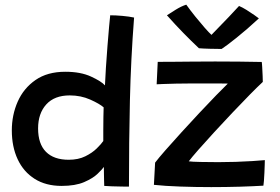

<svg xmlns="http://www.w3.org/2000/svg" viewBox="-20 -780 1174 804"><path d="M416.5 -1.5Q416 -9.5 415.8 -25.2Q415.5 -41 415.2 -56.8Q415 -72.5 415 -81Q409 -72 389.2 -52.8Q369.5 -33.5 332.5 -17.5Q295.5 -1.5 238 -1.5Q172 -1.5 125.2 -31Q78.5 -60.5 54 -113Q29.5 -165.5 29.5 -234Q29.5 -298.5 54.2 -354.5Q79 -410.5 128.8 -445Q178.5 -479.5 253.5 -479.5Q317.5 -479.5 361 -459.5Q404.5 -439.5 419.5 -422.5Q420.5 -452 423.5 -496.2Q426.5 -540.5 430 -586.5Q433.5 -632.5 436.8 -668Q440 -703.5 441.5 -716Q464 -716 492.2 -713.5Q520.5 -711 541.5 -706.5Q528 -532 524 -358.8Q520 -185.5 520 1.5Q511 1.5 490.5 1.2Q470 1 448.8 0.2Q427.5 -0.5 416.5 -1.5ZM267.5 -111Q308 -111 337.2 -125.5Q366.5 -140 385.2 -158.5Q404 -177 412.5 -189.5Q412.5 -204.5 412.5 -233.2Q412.5 -262 413 -289.8Q413.5 -317.5 414 -330.5Q397 -345.5 357.8 -363Q318.5 -380.5 272 -380.5Q208 -380.5 173.8 -342.8Q139.5 -305 139.5 -242Q139.5 -177.5 172.5 -144.2Q205.5 -111 267.5 -111ZM1083 -2.5Q1042 0 984 1.8Q926 3.5 864.5 3.5Q798 3.5 734.2 1.2Q670.5 -1 624.5 -6L629.5 -99Q643 -117 672.8 -151Q702.5 -185 740 -226Q777.5 -267 815.5 -307.8Q853.5 -348.5 885.2 -381Q917 -413.5 934 -430Q924 -430.5 898 -430.5Q872 -430.5 840 -430.5Q808 -430.5 780.5 -430.5Q749.5 -430.5 717.5 -429.8Q685.5 -429 662.5 -428.2Q639.5 -427.5 636 -427L640.5 -521Q658.5 -521 696.5 -521.2Q734.5 -521.5 783 -522Q831.5 -522.5 881 -522.5Q928.5 -522.5 980.5 -522Q1032.5 -521.5 1076 -520.5Q1077 -516.5 1078 -498.8Q1079 -481 1079.8 -462.2Q1080.5 -443.5 1080.5 -437Q1060 -418 1026.2 -383.8Q992.5 -349.5 953.2 -308Q914 -266.5 876.5 -225.8Q839 -185 810.5 -152.5Q782 -120 770.5 -104.5Q783 -102.5 819.8 -101.8Q856.5 -101 894 -101Q929.5 -101 967 -102.2Q1004.5 -103.5 1036.8 -105.5Q1069 -107.5 1089 -109.5Q1089 -104.5 1088.5 -89.5Q1088 -74.5 1087.2 -56.2Q1086.5 -38 1085.2 -22.8Q1084 -7.5 1083 -2.5ZM981 -755Q994.5 -749.5 1012.2 -738.5Q1030 -727.5 1044.8 -717Q1059.5 -706.5 1064 -703Q1014.5 -657 970 -621.5Q925.5 -586 908 -575Q887.5 -575 858.5 -575.8Q829.5 -576.5 813 -578Q780.5 -608.5 747.8 -642Q715 -675.5 679 -716Q692.5 -725 716 -739.5Q739.5 -754 760 -760.5Q777 -736.5 798 -710.5Q819 -684.5 837.2 -663.8Q855.5 -643 865.5 -634Q876 -645 896 -665.5Q916 -686 938.8 -709.8Q961.5 -733.5 981 -755Z"/></svg>

Font: Grandstander Medium
Style: Regular
Weight: 500
Designer: Tyler Finck
Foundry: Etcetera Type Co
Version: Version 1.200; ttfautohint (v1.8.3)